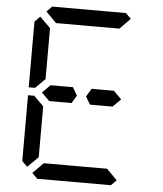

<svg xmlns="http://www.w3.org/2000/svg" viewBox="-64 -1055 943 1111"><g transform="rotate(5 408.0 -500.0)"><path d="M224 -454 178 -500 224 -546H328H354L381 -499L354 -454H238ZM163 -969 194 -1000H622L653 -969L592 -907H590H454H362H226H224ZM130 -64 99 -95V-477H136L145 -467L192 -421V-218V-139V-125ZM653 -31 622 0H194L163 -31L224 -93H226H362H454H590H592ZM192 -579 136 -523H99V-905L130 -936L192 -875V-861V-782ZM592 -546 638 -500 592 -454H578H501H461L434 -499L462 -546H488Z"/></g></svg>

Font: DSEG14 Classic Mini
Style: Regular
Weight: 400
Designer: Keshikan(Twitter:@keshinomi_88pro)
Version: Version 0.46